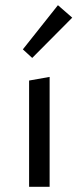

<svg xmlns="http://www.w3.org/2000/svg" viewBox="-20 -719 303 739"><path d="M92 -409 171 -423V0H92ZM68 -529 203 -699 258 -651 104 -496Z"/></svg>

Font: Ysabeau Medium
Style: Regular
Weight: 500
Designer: Christian Thalmann (Catharsis Fonts)
Version: Version 0.003